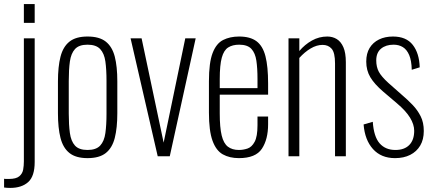

<svg xmlns="http://www.w3.org/2000/svg" viewBox="-36 -766 2124 941"><path d="M14 155Q10 155 -1.5 154.5Q-13 154 -16 153V110Q-14 111 -4 111Q6 111 8 111Q43 111 58.5 98Q74 85 77.5 65.5Q81 46 81 25V-578H134V28Q134 98 102 126.5Q70 155 14 155ZM81 -654V-746H134V-654Z M393 9Q336 9 304.5 -16Q273 -41 260.5 -90Q248 -139 248 -211V-367Q248 -439 260.5 -488Q273 -537 304.5 -562Q336 -587 393 -587Q451 -587 482.5 -562Q514 -537 526.5 -488.5Q539 -440 539 -367V-211Q539 -139 526.5 -90Q514 -41 482.5 -16Q451 9 393 9ZM393 -31Q435 -31 455 -52.5Q475 -74 480.5 -114Q486 -154 486 -209V-369Q486 -425 480.5 -464.5Q475 -504 455 -525.5Q435 -547 393 -547Q351 -547 331.5 -525.5Q312 -504 306.5 -464.5Q301 -425 301 -369V-209Q301 -154 306.5 -114Q312 -74 331.5 -52.5Q351 -31 393 -31Z M737 0 604 -578H658L766 -67L872 -578H923L796 0Z M1135 9Q1089 9 1056 -9.5Q1023 -28 1005.5 -76.5Q988 -125 988 -214V-368Q988 -459 1006 -506Q1024 -553 1057.5 -570Q1091 -587 1136 -587Q1190 -587 1221 -564Q1252 -541 1265 -490.5Q1278 -440 1278 -357V-302H1041V-210Q1041 -141 1050.5 -102Q1060 -63 1081 -47Q1102 -31 1135 -31Q1156 -31 1177 -38Q1198 -45 1212 -71Q1226 -97 1226 -152V-195H1278V-157Q1278 -83 1247.5 -37Q1217 9 1135 9ZM1041 -334H1226V-379Q1226 -431 1220.5 -468.5Q1215 -506 1196 -526.5Q1177 -547 1136 -547Q1104 -547 1082.5 -533.5Q1061 -520 1051 -483.5Q1041 -447 1041 -378Z M1378 0V-578H1431V-516Q1458 -548 1493 -567.5Q1528 -587 1568 -587Q1594 -587 1614.5 -574.5Q1635 -562 1647 -534.5Q1659 -507 1659 -461V0H1606V-455Q1606 -508 1589.5 -527Q1573 -546 1545 -546Q1516 -546 1486.5 -528.5Q1457 -511 1431 -482V0Z M1900 9Q1832 9 1792 -35.5Q1752 -80 1746 -156L1791 -169Q1796 -96 1824.5 -63.5Q1853 -31 1902 -31Q1946 -31 1970 -55.5Q1994 -80 1994 -125Q1994 -156 1973.5 -189.5Q1953 -223 1909 -260L1842 -317Q1799 -354 1779 -387.5Q1759 -421 1759 -464Q1759 -504 1775.5 -531Q1792 -558 1821.5 -572.5Q1851 -587 1890 -587Q1955 -587 1987 -546Q2019 -505 2021 -436L1982 -424Q1981 -469 1969.5 -496Q1958 -523 1938.5 -535Q1919 -547 1893 -547Q1855 -547 1831.5 -527.5Q1808 -508 1808 -470Q1808 -438 1820.5 -414.5Q1833 -391 1867 -360L1936 -299Q1962 -277 1986 -252Q2010 -227 2025.5 -196.5Q2041 -166 2041 -124Q2041 -82 2023.5 -52.5Q2006 -23 1974.5 -7Q1943 9 1900 9Z"/></svg>

Font: Oswald ExtraLight
Style: Regular
Weight: 250
Designer: Vernon Adams
Foundry: Vernon Adams
Version: Version 4.100; ttfautohint (v1.8.1.43-b0c9)